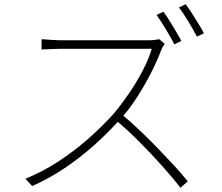

<svg xmlns="http://www.w3.org/2000/svg" viewBox="-20 -855 1040 901"><path d="M747 -800Q760 -783 775 -758.5Q790 -734 805 -709Q820 -684 831 -663L798 -647Q783 -677 759 -716.5Q735 -756 715 -785ZM851 -835Q865 -817 881 -792Q897 -767 912 -742.5Q927 -718 937 -699L904 -683Q887 -716 864 -754Q841 -792 820 -820ZM753 -649Q750 -645 744.5 -636Q739 -627 737 -621Q718 -570 687 -509.5Q656 -449 618 -391Q580 -333 539 -290Q484 -229 420 -172Q356 -115 284 -66.5Q212 -18 131 18L99 -16Q180 -49 253.5 -97Q327 -145 392.5 -202.5Q458 -260 513 -321Q547 -361 583.5 -414Q620 -467 649.5 -523.5Q679 -580 692 -626Q685 -626 652 -626Q619 -626 573 -626Q527 -626 476 -626Q425 -626 379 -626Q333 -626 301.5 -626Q270 -626 263 -626Q247 -626 227 -625Q207 -624 191.5 -623.5Q176 -623 175 -623V-671Q176 -671 191.5 -670Q207 -669 227 -667.5Q247 -666 263 -666Q270 -666 300.5 -666Q331 -666 375 -666Q419 -666 467.5 -666Q516 -666 560 -666Q604 -666 635 -666Q666 -666 675 -666Q692 -666 705 -667.5Q718 -669 727 -671ZM552 -318Q595 -282 638 -241Q681 -200 722 -157.5Q763 -115 799 -76Q835 -37 861 -4L827 26Q792 -19 742 -75Q692 -131 636 -187.5Q580 -244 525 -290Z"/></svg>

Font: Noto Sans KR ExtraLight
Style: Regular
Weight: 250
Designer: Ryoko NISHIZUKA  (kana, bopomofo & ideographs); Paul D. Hunt (Latin, Greek & Cyrillic); Sandoll Communications , Soo-you
Foundry: Adobe
Version: Version 2.004-H2;hotconv 1.0.118;makeotfexe 2.5.65603